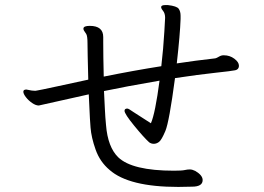

<svg xmlns="http://www.w3.org/2000/svg" viewBox="-20 -764 1040 757"><path d="M471 -327Q471 -315 509 -268.5Q547 -222 568 -203Q576 -197 586.5 -197Q597 -197 607 -204.5Q617 -212 632 -247.5Q647 -283 670 -456Q763 -470 828.5 -477Q894 -484 907.5 -487Q921 -490 922 -503V-505Q922 -519 904 -532.5Q886 -546 863 -546H861Q852 -546 843 -540.5Q834 -535 829 -534Q749 -525 677 -514Q690 -629 692 -689V-702Q692 -719 684.5 -729.5Q677 -740 642 -744H632Q604 -744 623 -721Q631 -711 631 -694L628 -640Q624 -571 616 -503Q508 -486 389 -462Q387 -544 387 -597V-618Q387 -662 334 -662Q310 -662 309 -652V-650Q309 -646 312 -642Q315 -638 320 -630Q325 -622 325 -593Q325 -564 328 -450Q252 -434 210 -424.5Q168 -415 149 -411.5Q130 -408 125.5 -407Q121 -406 119 -406L105 -407Q85 -411 84 -411Q72 -411 72 -402.5Q72 -394 82 -381Q92 -368 106.5 -358Q121 -348 133 -348L330 -392Q332 -357 333 -328.5Q334 -300 337 -261Q340 -222 357 -174Q374 -126 412 -94Q488 -27 683 -27L737 -28Q779 -28 779 -54Q779 -73 750 -90Q738 -96 728.5 -96Q719 -96 708 -93.5Q697 -91 666 -91Q501 -91 446 -144Q405 -184 398 -271Q395 -301 393.5 -334Q392 -367 390 -405Q470 -422 609 -446Q592 -317 575 -278L505 -323Q487 -336 482 -336Q471 -336 471 -327Z"/></svg>

Font: LXGW WenKai Mono TC
Style: Regular
Weight: 400
Designer: LXGW / Fontworks Inc.
Foundry: LXGW / Fontworks Inc.
Version: Version 1.330